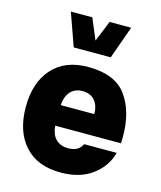

<svg xmlns="http://www.w3.org/2000/svg" viewBox="-118 -883 819 974"><g transform="rotate(15 291.0 -396.0)"><path d="M550.8 -217.3C551.3 -230 551.8 -242.2 551.8 -254.4C551.8 -339.8 532.2 -410.6 492.7 -465.8C453.1 -521 385.7 -548.3 290.5 -548.3C210.4 -548.3 147.9 -523.4 103.5 -474.1C59.1 -424.8 36.6 -356.9 36.6 -271.5C36.6 -185.1 59.1 -117.7 103.5 -68.4C147.9 -19 211.4 5.4 293 5.4C360.4 5.4 415.5 -10.7 458.5 -43C501.5 -74.7 529.3 -115.2 542.5 -164.6H371.6C358.4 -137.2 334.5 -123.5 298.8 -123.5C240.7 -123.5 210.4 -158.7 205.1 -217.3ZM206.1 -325.2C207.5 -383.3 241.7 -422.9 293 -422.9C351.6 -422.9 381.3 -384.3 381.8 -325.2ZM193.4 -625H387.7L449.2 -796.9H335.9L291 -687L245.1 -796.9H132.3Z"/></g></svg>

Font: Estedad ExtraBold
Style: Regular
Weight: 800
Designer: Amin Abedi
Version: Version 7.3